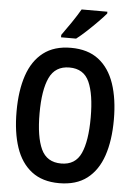

<svg xmlns="http://www.w3.org/2000/svg" viewBox="-62 -984 724 1040"><g transform="rotate(5 300.0 -464.0)"><path d="M299 10Q208 10 149.5 -35Q91 -80 63.5 -162Q36 -244 36 -357Q36 -471 64 -553.5Q92 -636 150.5 -681Q209 -726 300 -726Q392 -726 450.5 -681Q509 -636 537 -553.5Q565 -471 565 -358Q565 -245 537 -162.5Q509 -80 450.5 -35Q392 10 299 10ZM301 -97Q378 -97 408.5 -164Q439 -231 439 -359Q439 -485 409 -552Q379 -619 301 -619Q224 -619 192.5 -552Q161 -485 161 -358Q161 -230 192 -163.5Q223 -97 301 -97ZM241 -791Q263 -821 291.5 -863Q320 -905 339 -938H479V-928Q464 -910 436.5 -882Q409 -854 378.5 -825.5Q348 -797 323 -778H241Z"/></g></svg>

Font: Noto Sans Mono SemiBold
Style: Regular
Weight: 600
Designer: Monotype Design Team
Foundry: Monotype Imaging Inc.
Version: Version 2.014; ttfautohint (v1.8.4.7-5d5b)